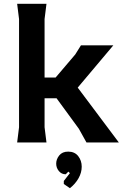

<svg xmlns="http://www.w3.org/2000/svg" viewBox="-20 -748 644 1008"><path d="M434 0 394 -72 277 -232H151V-341H272L375 -462L405 -510H575L388 -288L604 0ZM70 0 80 -80V-648L70 -728H224L214 -648V-80L224 0ZM347 240 315 218V202L347 161L339 153L325 167Q303 167 289 150Q275 133 275 111Q275 88 291 68Q307 48 338 48Q372 48 390.5 71.5Q409 95 409 127Q409 158 392.5 187.5Q376 217 347 240Z"/></svg>

Font: AR One Sans
Style: Bold
Weight: 700
Designer: Niteesh Yadav
Foundry: Niteesh Yadav
Version: Version 1.001;gftools[0.9.33]